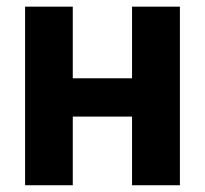

<svg xmlns="http://www.w3.org/2000/svg" viewBox="-20 -548 607 568"><path d="M512.2 0H370.6V-203.1H195.3V0H54.2V-528.3H195.3V-316.4H370.6V-528.3H512.2Z"/></svg>

Font: SteelSelectRoboto
Style: Roboto-Bold
Weight: 700
Designer: Google
Version: Version 2.137; 2017